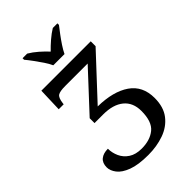

<svg xmlns="http://www.w3.org/2000/svg" viewBox="-273 -1035 1149 1149"><g transform="rotate(-45 301.5 -460.0)"><path d="M251 -771Q241 -794 223 -820.5Q205 -847 186 -873Q167 -899 151 -918V-931H190Q219 -914 247.5 -889Q276 -864 298 -840Q321 -864 350 -889Q379 -914 407 -931H446V-918Q431 -899 411.5 -873Q392 -847 374.5 -820.5Q357 -794 346 -771ZM274 11Q190 11 139.5 -8Q89 -27 67 -56Q45 -85 45 -113Q45 -150 67.5 -168.5Q90 -187 129 -187Q129 -152 144 -119Q159 -86 191 -65Q223 -44 273 -44Q344 -44 387.5 -79.5Q431 -115 431 -205Q431 -276 384.5 -314Q338 -352 254 -352H181V-393L404 -633H214Q169 -633 152.5 -622.5Q136 -612 131 -571L130 -562H88L93 -714H511V-673L265 -409Q394 -407 468 -356Q542 -305 542 -204Q542 -127 505 -79.5Q468 -32 407 -10.5Q346 11 274 11Z"/></g></svg>

Font: NotoSerif-Regular
Style: Regular
Weight: 400
Designer: Monotype Design Team
Foundry: Monotype Imaging Inc.
Version: Version 2.007; ttfautohint (v1.8) -l 8 -r 50 -G 200 -x 14 -D